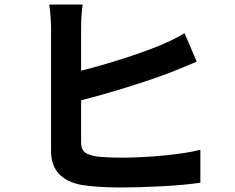

<svg xmlns="http://www.w3.org/2000/svg" viewBox="-20 -808 1040 850"><path d="M339 -364C469 -397 633 -448 734 -487C768 -500 812 -519 851 -535L797 -661C758 -638 724 -622 688 -607C599 -570 458 -525 339 -495V-684C339 -712 341 -757 346 -788H198C203 -757 206 -706 206 -684V-139C206 -52 256 -5 343 11C386 18 446 22 511 22C621 22 773 15 867 1V-145C785 -123 624 -110 519 -110C474 -110 433 -112 403 -116C359 -125 339 -136 339 -179Z"/></svg>

Font: Noto Sans CJK JP Bold
Style: Regular
Weight: 700
Designer: Ryoko NISHIZUKA (kana & ideographs); Paul D. Hunt (Latin, Greek & Cyrillic); Wenlong ZHANG (bopomofo); Sandoll Communica
Foundry: Adobe Systems Incorporated
Version: Version 1.004;PS 1.004;hotconv 1.0.82;makeotf.lib2.5.63406